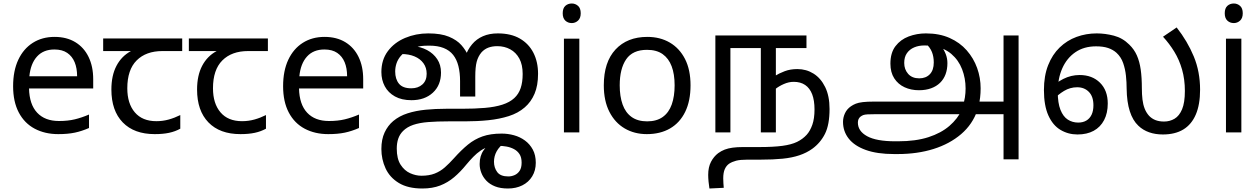

<svg xmlns="http://www.w3.org/2000/svg" viewBox="-20 -757 7204 1098"><path d="M292 -546Q361 -546 410.5 -516Q460 -486 486.5 -431.5Q513 -377 513 -304V-251H146Q148 -160 192.5 -112.5Q237 -65 317 -65Q368 -65 407.5 -74.5Q447 -84 489 -102V-25Q448 -7 408 1.5Q368 10 313 10Q237 10 178.5 -21Q120 -52 87.5 -113.5Q55 -175 55 -264Q55 -352 84.5 -415Q114 -478 167.5 -512Q221 -546 292 -546ZM291 -474Q228 -474 191.5 -433.5Q155 -393 148 -321H421Q421 -367 407 -401Q393 -435 364.5 -454.5Q336 -474 291 -474Z M865 10Q747 10 682 -57Q617 -124 617 -245Q617 -325 646 -380.5Q675 -436 729 -465H570V-537H1022V-465H909Q815 -465 761.5 -411.5Q708 -358 708 -252Q708 -165 751 -114.5Q794 -64 874 -64Q911 -64 945 -73.5Q979 -83 1011 -99V-21Q982 -5 947 2.5Q912 10 865 10Z M1355 10Q1237 10 1172 -57Q1107 -124 1107 -245Q1107 -325 1136 -380.5Q1165 -436 1219 -465H1060V-537H1512V-465H1399Q1305 -465 1251.5 -411.5Q1198 -358 1198 -252Q1198 -165 1241 -114.5Q1284 -64 1364 -64Q1401 -64 1435 -73.5Q1469 -83 1501 -99V-21Q1472 -5 1437 2.5Q1402 10 1355 10Z M1836 -546Q1905 -546 1954.5 -516Q2004 -486 2030.5 -431.5Q2057 -377 2057 -304V-251H1690Q1692 -160 1736.5 -112.5Q1781 -65 1861 -65Q1912 -65 1951.5 -74.5Q1991 -84 2033 -102V-25Q1992 -7 1952 1.5Q1912 10 1857 10Q1781 10 1722.5 -21Q1664 -52 1631.5 -113.5Q1599 -175 1599 -264Q1599 -352 1628.5 -415Q1658 -478 1711.5 -512Q1765 -546 1836 -546ZM1835 -474Q1772 -474 1735.5 -433.5Q1699 -393 1692 -321H1965Q1965 -367 1951 -401Q1937 -435 1908.5 -454.5Q1880 -474 1835 -474Z M2429 -566Q2502 -566 2547.5 -547Q2593 -528 2618.5 -499Q2644 -470 2657 -439L2639 -430Q2654 -473 2679.5 -503.5Q2705 -534 2742 -550Q2779 -566 2827 -566Q2902 -566 2953 -536.5Q3004 -507 3030.5 -455Q3057 -403 3057 -335Q3057 -268 3037 -221Q3017 -174 2981 -143Q2943 -110 2889.5 -93Q2836 -76 2772.5 -69.5Q2709 -63 2640 -63H2546Q2480 -63 2429.5 -59Q2379 -55 2343.5 -43Q2308 -31 2285 -8Q2266 11 2257.5 36Q2249 61 2249 93Q2249 151 2271 185Q2293 219 2325.5 233.5Q2358 248 2390 248Q2434 248 2466 235.5Q2498 223 2524 200Q2550 177 2576 148Q2618 101 2656 70Q2694 39 2739.5 23Q2785 7 2849 7Q2885 7 2919.5 16.5Q2954 26 2982 46.5Q3010 67 3027 98.5Q3044 130 3044 174Q3044 218 3023.5 251.5Q3003 285 2967 303Q2931 321 2885 321Q2842 321 2811.5 309Q2781 297 2761.5 276.5Q2742 256 2732.5 231Q2723 206 2723 181Q2723 134 2746 102Q2769 70 2803 41L2870 55Q2836 80 2820.5 108Q2805 136 2805 168Q2805 202 2823.5 227Q2842 252 2887 252Q2905 252 2922.5 244.5Q2940 237 2951.5 220Q2963 203 2963 173Q2963 143 2951 124.5Q2939 106 2919 95.5Q2899 85 2876 81Q2853 77 2831 77Q2816 77 2801.5 78.5Q2787 80 2773 83Q2750 90 2728.5 104.5Q2707 119 2687 139.5Q2667 160 2647 184Q2614 225 2577.5 256Q2541 287 2497 304Q2453 321 2395 321Q2313 321 2261 289.5Q2209 258 2185 206Q2161 154 2161 95Q2161 40 2179.5 0.5Q2198 -39 2229 -65Q2264 -94 2311 -109Q2358 -124 2414 -129.5Q2470 -135 2530 -135H2619Q2695 -135 2753 -140Q2811 -145 2853 -158.5Q2895 -172 2921 -196Q2946 -219 2957.5 -253Q2969 -287 2969 -334Q2969 -387 2950 -422Q2931 -457 2898 -475Q2865 -493 2824 -493Q2795 -493 2772.5 -484.5Q2750 -476 2733 -457Q2714 -434 2706 -403.5Q2698 -373 2698 -319V-205H2611V-293Q2611 -341 2601.5 -379Q2592 -417 2571.5 -443Q2551 -469 2517 -482.5Q2483 -496 2435 -496Q2404 -496 2387 -493.5Q2370 -491 2350 -484L2315 -470Q2288 -456 2271.5 -436.5Q2255 -417 2247.5 -394.5Q2240 -372 2240 -348Q2240 -305 2261.5 -278.5Q2283 -252 2332 -252Q2371 -252 2395.5 -274Q2420 -296 2420 -335Q2420 -370 2401.5 -395.5Q2383 -421 2350.5 -434.5Q2318 -448 2276 -448L2340 -494Q2386 -490 2422.5 -470.5Q2459 -451 2480.5 -418.5Q2502 -386 2502 -342Q2502 -270 2455.5 -227Q2409 -184 2333 -184Q2277 -184 2238.5 -205.5Q2200 -227 2180.5 -263.5Q2161 -300 2161 -345Q2161 -415 2198 -464.5Q2235 -514 2296.5 -540Q2358 -566 2429 -566Z M3293 -536V0H3205V-536ZM3250 -737Q3270 -737 3285.5 -723.5Q3301 -710 3301 -681Q3301 -653 3285.5 -639Q3270 -625 3250 -625Q3228 -625 3213 -639Q3198 -653 3198 -681Q3198 -710 3213 -723.5Q3228 -737 3250 -737Z M3929 -269Q3929 -180 3898.5 -117.5Q3868 -55 3812 -22.5Q3756 10 3679 10Q3608 10 3552.5 -22.5Q3497 -55 3465 -117.5Q3433 -180 3433 -269Q3433 -402 3500 -474Q3567 -546 3682 -546Q3755 -546 3810.5 -513.5Q3866 -481 3897.5 -419.5Q3929 -358 3929 -269ZM3524 -269Q3524 -206 3540.5 -159.5Q3557 -113 3592 -88Q3627 -63 3681 -63Q3735 -63 3770 -88Q3805 -113 3821.5 -159.5Q3838 -206 3838 -269Q3838 -333 3821 -378Q3804 -423 3769.5 -447.5Q3735 -472 3680 -472Q3598 -472 3561 -418Q3524 -364 3524 -269Z M4540 -362Q4591 -362 4632.5 -336Q4674 -310 4699 -259Q4724 -208 4724 -134Q4724 -44 4698 8Q4672 60 4625 94Q4593 117 4551.5 131Q4510 145 4456 150.5Q4402 156 4330 156H4255Q4213 156 4190 162Q4167 168 4150 179Q4134 190 4125 210Q4116 230 4116 263Q4116 278 4117 291.5Q4118 305 4119 317L4037 321Q4034 303 4032 281.5Q4030 260 4030 243Q4030 199 4046 168.5Q4062 138 4087 119Q4105 106 4124.5 98.5Q4144 91 4169.5 87.5Q4195 84 4228 84H4321Q4403 84 4454.5 77Q4506 70 4538 54.5Q4570 39 4593 14Q4613 -8 4625.5 -43.5Q4638 -79 4638 -131Q4638 -183 4624.5 -218Q4611 -253 4584.5 -271Q4558 -289 4519 -289Q4491 -289 4462.5 -276.5Q4434 -264 4413 -247L4410 -322Q4436 -338 4468 -350Q4500 -362 4540 -362ZM4071 0V-554H4592V-482H4417V0H4331V-482H4157V0Z M5093 124Q4996 124 4931 100.5Q4866 77 4833.5 35.5Q4801 -6 4801 -60Q4801 -85 4812 -109Q4823 -133 4846 -149Q4859 -158 4874 -164Q4889 -170 4913.5 -173Q4938 -176 4978 -176H5725L5728 -104H4989Q4958 -104 4941.5 -103Q4925 -102 4917 -99Q4909 -96 4901 -90Q4886 -78 4886 -56Q4886 -7 4939 22Q4992 51 5099 51H5116Q5217 51 5289.5 27.5Q5362 4 5409.5 -37Q5457 -78 5481 -130L5485 -149Q5494 -174 5498 -199.5Q5502 -225 5502 -251Q5502 -309 5482 -361Q5462 -413 5420.5 -448.5Q5379 -484 5314 -494Q5301 -496 5289.5 -496.5Q5278 -497 5265 -497Q5234 -497 5208 -486Q5182 -475 5166.5 -453Q5151 -431 5151 -397Q5151 -360 5173.5 -334.5Q5196 -309 5237 -309Q5275 -309 5297.5 -332.5Q5320 -356 5320 -400Q5320 -433 5309.5 -459.5Q5299 -486 5273 -510L5330 -527Q5348 -512 5363.5 -492Q5379 -472 5388.5 -447.5Q5398 -423 5398 -396Q5398 -361 5387.5 -332.5Q5377 -304 5356 -283.5Q5335 -263 5304.5 -252Q5274 -241 5235 -241Q5190 -241 5153 -258Q5116 -275 5094 -309Q5072 -343 5072 -393Q5072 -455 5101 -493Q5130 -531 5176.5 -548.5Q5223 -566 5275 -566Q5352 -566 5410.5 -540Q5469 -514 5508.5 -469Q5548 -424 5568 -368Q5588 -312 5588 -252Q5588 -225 5585 -199.5Q5582 -174 5576 -150L5570 -128Q5542 -46 5476.5 10Q5411 66 5318.5 95Q5226 124 5114 124ZM5719 154V-554H5805V154Z M6142 12Q6089 12 6045 -14Q6001 -40 5975.5 -96.5Q5950 -153 5950 -242Q5950 -323 5974 -384Q5998 -445 6040 -485.5Q6082 -526 6136.5 -546Q6191 -566 6252 -566Q6300 -566 6350 -553Q6400 -540 6438 -502Q6466 -475 6481.5 -440Q6497 -405 6503.5 -359Q6510 -313 6510 -252Q6510 -217 6513.5 -188Q6517 -159 6526 -136Q6535 -113 6551 -95Q6566 -79 6587 -70.5Q6608 -62 6637 -62Q6670 -62 6697 -78Q6724 -94 6740 -132Q6756 -170 6756 -237Q6756 -303 6740 -359Q6724 -415 6695.5 -461.5Q6667 -508 6631 -547L6709 -600Q6771 -521 6807 -434Q6843 -347 6843 -244Q6843 -159 6818.5 -102Q6794 -45 6747 -16.5Q6700 12 6630 12Q6587 12 6551.5 -0.5Q6516 -13 6490 -38Q6458 -68 6441 -121Q6424 -174 6423 -250Q6423 -286 6419 -324Q6415 -362 6403 -396.5Q6391 -431 6365 -455Q6345 -473 6317 -482.5Q6289 -492 6248 -492Q6179 -492 6130 -458.5Q6081 -425 6055 -366.5Q6029 -308 6029 -232Q6029 -168 6044.5 -129Q6060 -90 6086.5 -73Q6113 -56 6146 -56Q6173 -56 6192.5 -67.5Q6212 -79 6222.5 -101Q6233 -123 6233 -155Q6233 -205 6207 -231.5Q6181 -258 6140 -258Q6100 -258 6065 -237Q6030 -216 6001 -184L5986 -248Q6016 -283 6060.5 -305.5Q6105 -328 6154 -328Q6226 -328 6270.5 -284Q6315 -240 6315 -165Q6315 -110 6294 -70Q6273 -30 6234.5 -9Q6196 12 6142 12Z M7079 -536V0H6991V-536ZM7036 -737Q7056 -737 7071.5 -723.5Q7087 -710 7087 -681Q7087 -653 7071.5 -639Q7056 -625 7036 -625Q7014 -625 6999 -639Q6984 -653 6984 -681Q6984 -710 6999 -723.5Q7014 -737 7036 -737Z"/></svg>

Font: ltamil05
Style: Book
Weight: 400
Designer: Jelle Bosma - Monotype Design Team
Foundry: Monotype Imaging Inc.
Version: Version 2.003